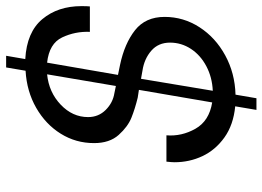

<svg xmlns="http://www.w3.org/2000/svg" viewBox="-138 -662 877 642"><g transform="rotate(-90 301.0 -340.5)"><path d="M516 -479Q518 -528 497.5 -571.5Q477 -615 413 -622L372 -385L406 -378Q477 -363 521.5 -328Q566 -293 566 -229Q566 -166 531.5 -112.5Q497 -59 437.5 -26.5Q378 6 306 8L294 78H255L267 7Q205 1 163 -29Q121 -59 100.5 -102.5Q80 -146 80 -196Q80 -205 82 -223H170Q166 -172 192 -126Q218 -80 280 -70L322 -315L296 -319Q259 -328 229 -340Q199 -352 171.5 -382.5Q144 -413 144 -465Q144 -526 175.5 -576.5Q207 -627 262 -658.5Q317 -690 386 -694L397 -759H436L425 -695Q515 -690 558.5 -638Q602 -586 602 -507Q602 -488 601 -479ZM335 -392 374 -622Q314 -616 272.5 -576.5Q231 -537 231 -485Q231 -450 255 -426Q279 -402 311 -397ZM359 -308 319 -68Q364 -70 401 -89.5Q438 -109 459 -141Q480 -173 480 -211Q480 -250 453 -273.5Q426 -297 387 -303Z"/></g></svg>

Font: Be Vietnam
Style: Italic
Weight: 400
Italic angle: -9.33299°
Designer: Gabriel Lam
Foundry: TypeRant
Version: Version 3.000